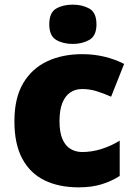

<svg xmlns="http://www.w3.org/2000/svg" viewBox="-20 -796 579 826"><path d="M318 10Q234 10 172 -20Q110 -50 76 -113Q42 -176 42 -274Q42 -375 80 -438.5Q118 -502 183.5 -532.5Q249 -563 333 -563Q384 -563 429.5 -552Q475 -541 514 -521L458 -380Q424 -395 394.5 -404Q365 -413 333 -413Q304 -413 282 -398Q260 -383 248 -352.5Q236 -322 236 -275Q236 -227 248.5 -198Q261 -169 283 -155.5Q305 -142 334 -142Q375 -142 416.5 -155Q458 -168 495 -191V-39Q461 -17 418 -3.5Q375 10 318 10ZM293 -776Q334 -776 364.5 -759Q395 -742 395 -691Q395 -642 364.5 -624.5Q334 -607 293 -607Q251 -607 221.5 -624.5Q192 -642 192 -691Q192 -742 221.5 -759Q251 -776 293 -776Z"/></svg>

Font: Noto Sans Hebrew Black
Style: Regular
Weight: 900
Designer: Monotype Design Team
Foundry: Monotype Imaging Inc.
Version: Version 2.003